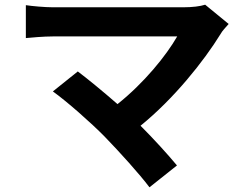

<svg xmlns="http://www.w3.org/2000/svg" viewBox="-20 -732 1040 817"><path d="M853 -712C832 -705 798 -701 760 -701H205C171 -701 116 -706 90 -710V-570C111 -572 165 -577 205 -577H734C687 -495 593 -379 480 -289C417 -344 351 -398 311 -428L205 -343C265 -300 367 -210 425 -151C490 -84 574 9 616 65L733 -28C694 -75 635 -140 578 -197C719 -311 847 -471 919 -588C926 -601 939 -614 953 -630Z"/></svg>

Font: Source Han Sans Old Style Bold
Style: Regular
Weight: 700
Designer: Ryoko NISHIZUKA (kana & ideographs); Paul D. Hunt (Latin, Greek & Cyrillic); Wenlong ZHANG (bopomofo); Sandoll Communica
Foundry: Adobe Systems Incorporated
Version: Version 1.004;PS 1.004;hotconv 1.0.81;makeotf.lib2.5.63406